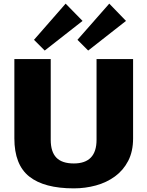

<svg xmlns="http://www.w3.org/2000/svg" viewBox="-20 -1025 810 1056"><path d="M386 11Q223 11 141 -54Q59 -119 59 -264V-700H259V-256Q259 -190 290 -158Q321 -126 386 -126Q511 -126 511 -256V-700H712V-264Q712 -192 685 -140Q658 -88 612 -54.5Q566 -21 507.5 -5Q449 11 386 11ZM434 -910 226 -747 167 -806 341 -1005ZM673 -910 465 -747 406 -806 581 -1005Z"/></svg>

Font: Pathway Extreme 28pt ExtraBold
Style: Regular
Weight: 800
Designer: Eduardo Rodriguez Tunni
Foundry: Eduardo Rodriguez Tunni
Version: Version 1.001;gftools[0.9.26]